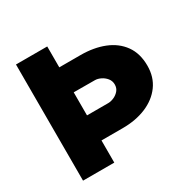

<svg xmlns="http://www.w3.org/2000/svg" viewBox="-161 -879 1029 1035"><g transform="rotate(-30 354.0 -361.5)"><path d="M678 -363.5Q678 -293 641.2 -242.5Q604.5 -192 540.5 -165Q476.5 -138 394 -138H262V0H67.5V-723H262V-593H394Q476.5 -593 540.5 -567.5Q604.5 -542 641.2 -491Q678 -440 678 -363.5ZM475 -363.5Q475 -386 461.5 -402.5Q448 -419 429.2 -428Q410.5 -437 394 -437L262 -437.5V-294H394Q410.5 -294 429.2 -302Q448 -310 461.5 -325.5Q475 -341 475 -363.5Z"/></g></svg>

Font: Public Sans Black
Style: Regular
Weight: 900
Designer: The Public Sans Project Authors: Dan O. Williams and USWDS (Libre Franklin designed by Pablo Impallari and Rodrigo Fuenz
Version: Version 1.007